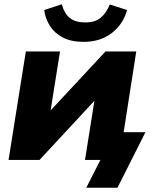

<svg xmlns="http://www.w3.org/2000/svg" viewBox="-20 -749 715 899"><path d="M372 -553Q312 -553 273 -574Q234 -595 213 -629Q192 -663 187 -702L269 -729Q282 -684 308 -664Q334 -644 379 -644Q425 -644 451.5 -666Q478 -688 494 -728L575 -702Q557 -636 503.5 -594.5Q450 -553 372 -553ZM20 0 101 -508H261L217 -232L474 -508H618L559 -130H661L530 130H384L450 0H378L422 -277L165 0Z"/></svg>

Font: Winston ExtraBold
Style: Italic
Weight: 800
Italic angle: -9°
Designer: Original fonts by Vernon Adams / Changes by Cristiano Sobral
Foundry: Original fonts by Vernon Adams / Changes by Cristiano Sobral
Version: Version 2.503;July 17, 2020;FontCreator 13.0.0.2655 64-bit